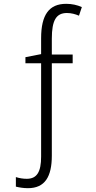

<svg xmlns="http://www.w3.org/2000/svg" viewBox="-20 -744 502 1004"><path d="M326 -724C237 -724 195 -667 195 -544V-461L113 -445V-413H195V75C195 155 173 191 120 191C101 191 82 188 63 182V232C80 236 101 240 126 240C215 240 251 180 251 70V-413H360V-459H251V-542C251 -638 274 -676 330 -676C353 -676 374 -670 393 -662L408 -707C383 -718 356 -724 326 -724Z"/></svg>

Font: Noto Sans Display SemiCondensed Light
Style: Regular
Weight: 300
Width: 4
Designer: Monotype Design Team
Foundry: Monotype Imaging Inc.
Version: Version 1.900